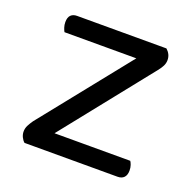

<svg xmlns="http://www.w3.org/2000/svg" viewBox="-90 -554 650 646"><g transform="rotate(20 234.5 -231.0)"><path d="M93 0H61Q54 -6 49.5 -15.5Q45 -25 45 -35Q45 -47 50.5 -57.5Q56 -68 63 -78L370 -462H401Q409 -455 413.5 -446Q418 -437 418 -426Q418 -415 413 -405Q408 -395 399 -384ZM390 -462V-396H60Q57 -401 54 -410Q51 -419 51 -429Q51 -446 59 -454Q67 -462 81 -462ZM67 0V-65H416Q419 -61 422 -52.5Q425 -44 425 -33Q425 -17 417 -8.5Q409 0 394 0Z"/></g></svg>

Font: Baloo Tamma 2
Style: Regular
Weight: 400
Designer: Divya Kowshik, Shuchita Grover and Ek Type
Foundry: Ek Type
Version: Version 1.700